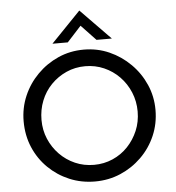

<svg xmlns="http://www.w3.org/2000/svg" viewBox="-62 -1007 981 1072"><g transform="rotate(-5 428.5 -471.0)"><path d="M59 -361Q59 -436 87.5 -502.5Q116 -569 167 -620.5Q218 -672 284.5 -701.5Q351 -731 428 -731Q504 -731 570.5 -701.5Q637 -672 688.5 -620.5Q740 -569 769 -502.5Q798 -436 798 -361Q798 -284 769 -217Q740 -150 688.5 -99.5Q637 -49 570.5 -20.5Q504 8 428 8Q351 8 284.5 -20Q218 -48 167 -98Q116 -148 87.5 -215Q59 -282 59 -361ZM159 -360Q159 -303 180 -253.5Q201 -204 238 -166Q275 -128 324 -106.5Q373 -85 430 -85Q486 -85 535 -106.5Q584 -128 620 -166Q656 -204 677 -253.5Q698 -303 698 -361Q698 -418 677 -468.5Q656 -519 619 -557Q582 -595 533 -616.5Q484 -638 428 -638Q371 -638 322 -616Q273 -594 236 -556Q199 -518 179 -467.5Q159 -417 159 -360ZM504 -779 411 -877 438 -883 343 -779H257L422 -950H423L590 -779Z"/></g></svg>

Font: Josefin Sans Thin
Style: Regular
Weight: 400
Version: Version 2.000